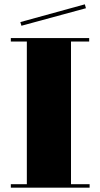

<svg xmlns="http://www.w3.org/2000/svg" viewBox="-20 -876 464 887"><path d="M394 -25V-9H30V-25H104V-684H30V-700H392V-684H308V-25ZM372 -856 377 -838 79 -757 74 -774Z"/></svg>

Font: Elsie Swash Caps Black
Style: Regular
Weight: 900
Designer: Alejandro Inler
Foundry: Alejandro Inler
Version: 1.001